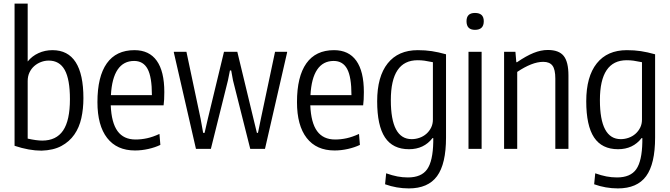

<svg xmlns="http://www.w3.org/2000/svg" viewBox="-20 -828 3726 1068"><path d="M211 10Q142 10 61 -17V-808H134V-486Q158 -516 194 -532.5Q230 -549 272 -549Q358 -549 401 -482Q444 -415 444 -282Q444 -223 432.5 -171Q421 -119 393.5 -79.5Q366 -40 321.5 -16Q277 8 211 10ZM215 -46Q293 -46 331 -102Q369 -158 369 -276Q369 -387 340 -439Q311 -491 251 -491Q229 -491 208 -483Q187 -475 170.5 -460.5Q154 -446 144 -425Q134 -404 134 -377V-57Q183 -46 215 -46Z M731 9Q630 9 576 -60.5Q522 -130 522 -260Q522 -402 574 -475.5Q626 -549 728 -549Q810 -549 852 -490Q894 -431 894 -316Q894 -291 893 -275Q892 -259 890 -242H596Q600 -145 634 -98.5Q668 -52 734 -52Q766 -52 798 -59Q830 -66 867 -83L872 -22Q843 -8 805.5 0.5Q768 9 731 9ZM726 -489Q667 -489 634.5 -441Q602 -393 597 -299H825Q825 -400 801 -444.5Q777 -489 726 -489Z M947 -536V-540H1017L1096 -167L1110 -89H1118L1136 -167L1226 -540H1300L1390 -167L1409 -89H1415L1431 -167L1510 -540H1577V-536L1454 0H1372L1276 -381L1266 -436H1259L1248 -381L1153 0H1070Z M1841 9Q1740 9 1686 -60.5Q1632 -130 1632 -260Q1632 -402 1684 -475.5Q1736 -549 1838 -549Q1920 -549 1962 -490Q2004 -431 2004 -316Q2004 -291 2003 -275Q2002 -259 2000 -242H1706Q1710 -145 1744 -98.5Q1778 -52 1844 -52Q1876 -52 1908 -59Q1940 -66 1977 -83L1982 -22Q1953 -8 1915.5 0.5Q1878 9 1841 9ZM1836 -489Q1777 -489 1744.5 -441Q1712 -393 1707 -299H1935Q1935 -400 1911 -444.5Q1887 -489 1836 -489Z M2254 220Q2186 220 2122 197L2128 136Q2162 148 2190.5 153.5Q2219 159 2249 159Q2324 159 2356 113.5Q2388 68 2390 -38V-60H2386Q2338 2 2255 2Q2165 2 2121.5 -63.5Q2078 -129 2078 -265Q2078 -402 2136.5 -475.5Q2195 -549 2304 -549Q2346 -549 2382 -543.5Q2418 -538 2461 -526V-63Q2461 84 2411 152Q2361 220 2254 220ZM2270 -54Q2292 -54 2313.5 -61.5Q2335 -69 2351.5 -83.5Q2368 -98 2378 -118Q2388 -138 2388 -163V-482Q2359 -488 2341 -490.5Q2323 -493 2303 -493Q2154 -493 2154 -271Q2154 -54 2270 -54Z M2622 -662Q2575 -662 2575 -710Q2575 -756 2622 -756Q2671 -756 2671 -710Q2671 -662 2622 -662ZM2586 -540H2659V0H2586Z M2784 -540H2847L2852 -482H2856Q2907 -517 2948 -533.5Q2989 -550 3027 -550Q3089 -550 3115.5 -517Q3142 -484 3142 -408V0H3069V-391Q3069 -442 3053 -463Q3037 -484 3002 -484Q2970 -484 2933.5 -469.5Q2897 -455 2857 -428V0H2784Z M3417 220Q3349 220 3285 197L3291 136Q3325 148 3353.5 153.5Q3382 159 3412 159Q3487 159 3519 113.5Q3551 68 3553 -38V-60H3549Q3501 2 3418 2Q3328 2 3284.5 -63.5Q3241 -129 3241 -265Q3241 -402 3299.5 -475.5Q3358 -549 3467 -549Q3509 -549 3545 -543.5Q3581 -538 3624 -526V-63Q3624 84 3574 152Q3524 220 3417 220ZM3433 -54Q3455 -54 3476.5 -61.5Q3498 -69 3514.5 -83.5Q3531 -98 3541 -118Q3551 -138 3551 -163V-482Q3522 -488 3504 -490.5Q3486 -493 3466 -493Q3317 -493 3317 -271Q3317 -54 3433 -54Z"/></svg>

Font: Encode Sans Compressed
Style: Regular
Weight: 400
Designer: Pablo Impallari, Andres Torresi
Foundry: Pablo Impallari, Andres Torresi
Version: Version 1.000; ttfautohint (v1.00) -l 8 -r 50 -G 200 -x 14 -